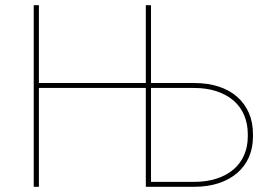

<svg xmlns="http://www.w3.org/2000/svg" viewBox="-20 -720 1050 740"><path d="M110 0H130V-381H542V0H562V-700H542V-400H130V-700H110ZM552 0H727Q781 0 823 -14Q865 -28 894.5 -53.5Q924 -79 939.5 -114.5Q955 -150 955 -194V-203Q955 -248 939.5 -284Q924 -320 895 -346Q866 -372 824 -386Q782 -400 728 -400H552V-381H728Q777 -381 815.5 -368Q854 -355 880.5 -332Q907 -309 921 -276Q935 -243 935 -203V-194Q935 -155 921 -122.5Q907 -90 880 -67Q853 -44 814.5 -31.5Q776 -19 727 -19H552Z"/></svg>

Font: Fixel Variable
Style: Regular
Weight: 100
Width: 3
Designer: AlfaBravo + MacPaw
Foundry: Kyrylo Tkachov, Marchela Mozhyna, Serhii Makarenko, Maria Weinstein, Zakhar Kryvoshyya
Version: Version 1.211